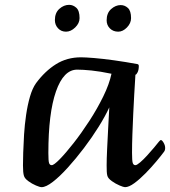

<svg xmlns="http://www.w3.org/2000/svg" viewBox="-20 -761 703 794"><path d="M152 13Q145 13 128.5 6Q112 -1 97 -12Q82 -23 79 -34Q75 -46 75 -77Q75 -96 76 -130Q77 -164 79.5 -204.5Q82 -245 88 -286Q94 -327 104 -361.5Q114 -396 129 -417Q166 -467 211.5 -495.5Q257 -524 315 -524Q333 -524 369.5 -521Q406 -518 452.5 -511.5Q499 -505 548 -496Q554 -495 554 -488Q554 -472 549 -462Q544 -452 540 -452Q540 -449 538.5 -426.5Q537 -404 535 -368Q533 -332 531 -290Q529 -248 527.5 -206Q526 -164 526 -129Q526 -96 529 -87Q532 -78 540 -78Q546 -78 559.5 -89.5Q573 -101 588.5 -118Q604 -135 617 -150.5Q630 -166 637 -175Q643 -182 645 -182Q650 -182 656.5 -171Q663 -160 663 -149Q663 -139 658 -133Q647 -118 626.5 -93.5Q606 -69 582 -44.5Q558 -20 535.5 -3.5Q513 13 497 13Q491 13 474.5 6Q458 -1 442.5 -12Q427 -23 424 -34Q422 -41 421.5 -51.5Q421 -62 421 -77Q421 -102 423 -145Q425 -188 427.5 -234Q430 -280 432 -317Q415 -280 387.5 -236Q360 -192 327 -148.5Q294 -105 260.5 -68Q227 -31 198.5 -9Q170 13 152 13ZM194 -78Q203 -78 227.5 -103Q252 -128 284.5 -169.5Q317 -211 349.5 -261Q382 -311 407 -362Q432 -413 441 -456Q393 -466 358 -469.5Q323 -473 299 -473Q243 -473 211.5 -383Q180 -293 180 -128Q180 -95 183 -86.5Q186 -78 194 -78ZM253 -630Q233 -630 220 -644Q207 -658 207 -678Q207 -708 225.5 -724.5Q244 -741 266 -741Q282 -741 295.5 -729Q309 -717 309 -686Q309 -665 291 -647.5Q273 -630 253 -630ZM469 -630Q448 -630 434.5 -643.5Q421 -657 421 -677Q421 -707 439.5 -723.5Q458 -740 479 -740Q496 -740 509 -728Q522 -716 522 -686Q522 -665 505 -647.5Q488 -630 469 -630Z"/></svg>

Font: BriemHand
Style: Regular
Weight: 400
Designer: Gunnlaugur SE Briem, Eben Sorkin
Foundry: Sorkin Type
Version: Version 1.001; ttfautohint (v1.8.4.7-5d5b)